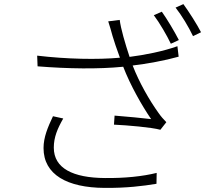

<svg xmlns="http://www.w3.org/2000/svg" viewBox="-20 -875 1040 935"><path d="M768 -818 729 -801C757 -764 793 -702 812 -662L851 -680C829 -723 793 -783 768 -818ZM873 -855 835 -838C865 -800 898 -745 920 -699L959 -718C939 -757 900 -818 873 -855ZM288 -298 238 -309C213 -256 192 -207 192 -154C192 -24 308 39 489 40C595 41 676 31 742 20L743 -33C674 -16 588 -7 491 -8C336 -9 242 -55 242 -156C242 -207 260 -249 288 -298ZM161 -604 163 -552C312 -540 460 -538 580 -550C615 -459 672 -359 716 -295C677 -300 598 -307 538 -312L535 -268C600 -265 718 -255 761 -243L790 -280C776 -294 763 -309 752 -325C708 -386 658 -473 626 -556C694 -564 783 -580 850 -599L844 -650C775 -625 683 -607 611 -598C590 -661 568 -736 563 -778L507 -771C515 -748 522 -721 528 -700C536 -674 547 -639 564 -594C454 -584 305 -587 161 -604Z"/></svg>

Font: Noto Sans KR Light
Style: Regular
Weight: 300
Designer: Ryoko NISHIZUKA 西塚涼子 (kana, bopomofo & ideographs); Paul D. Hunt (Latin, Greek & Cyrillic); Sandoll Communications 산돌커뮤니
Foundry: Adobe
Version: Version 2.004;hotconv 1.0.118;makeotfexe 2.5.65603